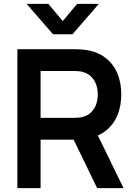

<svg xmlns="http://www.w3.org/2000/svg" viewBox="-20 -975 700 995"><path d="M70 0V-720H367.5Q399.9 -720 425.2 -716Q486.2 -706.8 527.2 -674.9Q568.2 -643.1 588.3 -594.7Q608.5 -546.3 608.5 -485.7Q608.5 -425.4 588.5 -377.3Q568.4 -329.2 527.9 -297.3Q487.4 -265.5 427.5 -255.8L376.2 -251.3H190.3V0ZM483.5 0 341.5 -293 464.2 -320 620.2 0ZM190.3 -364.2H362.5Q390 -364.2 408.2 -369Q436.2 -376.2 453.8 -394.6Q471.5 -413.1 479.2 -436.8Q486.8 -460.5 486.8 -485.7Q486.8 -510.8 479.2 -534.5Q471.5 -558.2 453.8 -576.7Q436.2 -595.2 408.2 -602.3Q390 -607.2 362.5 -607.2H190.3ZM118 -955H230.5L305.2 -865.8L379.8 -955H492.3L355.7 -797.5H254.7Z"/></svg>

Font: Manrope
Style: Regular
Weight: 400
Designer: Mikhail Sharanda
Foundry: Mikhail Sharanda
Version: Version 4.503